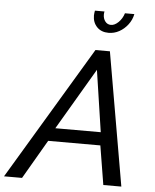

<svg xmlns="http://www.w3.org/2000/svg" viewBox="-107 -968 820 1019"><g transform="rotate(5 302.5 -459.0)"><path d="M378 -710H455L578 0H482L448 -208H170L49 0H-47ZM444 -278 395 -606 202 -278ZM448 -850Q468 -850 488 -869.5Q508 -889 517 -918H567Q561 -887 541.5 -861.5Q522 -836 495.5 -821.5Q469 -807 439 -807Q400 -807 377 -831Q354 -855 354 -892Q354 -899 355 -905Q356 -911 357 -918H408Q407 -914 406.5 -910Q406 -906 406 -901Q406 -880 417.5 -865Q429 -850 448 -850Z"/></g></svg>

Font: Raleway Thin Medium
Style: Italic
Weight: 500
Italic angle: -12°
Version: Version 4.026